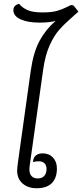

<svg xmlns="http://www.w3.org/2000/svg" viewBox="-20 -994 436 1019"><path d="M141 -139Q136 -109 136 -94Q136 -72 147.5 -59.5Q159 -47 180 -47Q203 -47 215 -60.5Q227 -74 227 -97Q227 -117 216 -127.5Q205 -138 187 -138Q169 -138 155 -134L156 -141Q158 -159 171 -169.5Q184 -180 207 -180Q240 -180 261 -158Q282 -136 282 -100Q282 -49 255 -22Q228 5 174 5Q129 5 100 -20Q71 -45 71 -89Q71 -103 76 -138L143 -617Q157 -716 189.5 -776.5Q222 -837 275 -883Q241 -874 190 -874Q127 -874 89 -891.5Q51 -909 51 -940Q51 -966 81 -974Q98 -953 126 -940.5Q154 -928 206 -928Q255 -928 283.5 -936.5Q312 -945 340 -959Q353 -967 360 -967Q367 -967 370.5 -964Q374 -961 380 -953L396 -932L371 -910Q326 -871 297 -839Q268 -807 244 -754.5Q220 -702 209 -624Z"/></svg>

Font: Krub
Style: Italic
Weight: 400
Italic angle: -8°
Designer: Ekaluck Peanpanawate
Foundry: Cadson Demak Co.,Ltd.
Version: Version 1.000; ttfautohint (v1.6)